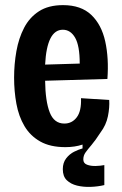

<svg xmlns="http://www.w3.org/2000/svg" viewBox="-20 -561 476 749"><path d="M235 13Q176 13 137 -9Q98 -31 75.5 -69Q53 -107 44 -156Q35 -205 35 -258Q35 -311 44 -361.5Q53 -412 74 -452.5Q95 -493 132 -517Q169 -541 226 -541Q296 -541 336 -503Q376 -465 390.5 -399.5Q405 -334 399 -253L156 -246Q157 -166 174 -122.5Q191 -79 231 -79Q261 -79 279.5 -103.5Q298 -128 296 -178L406 -171Q408 -142 401 -107.5Q394 -73 372 -44Q352 -13 337 4.5Q322 22 313.5 34Q305 46 305 61Q305 76 319.5 81.5Q334 87 353 86.5Q372 86 387 83V161Q362 167 333.5 168Q305 169 280.5 163Q256 157 240.5 142Q225 127 225 99Q225 74 238 57Q251 40 269 31Q287 22 302 18V3Q272 13 235 13ZM225 -445Q163 -445 156 -309L291 -313Q291 -383 273 -414Q255 -445 225 -445Z"/></svg>

Font: Bricolage Grotesque 12pt Condensed SemiBold
Style: Regular
Weight: 600
Width: 3
Designer: Mathieu Triay
Foundry: Atelier Triay
Version: Version 1.001; ttfautohint (v1.8.4.7-5d5b);gftools[0.9.33.de